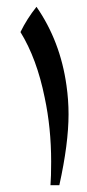

<svg xmlns="http://www.w3.org/2000/svg" viewBox="-20 -543 256 563"><path d="M175 -292Q181 -250 181 -208Q181 -122 154 0H128Q130 -24 130 -69Q130 -168 111 -257Q88 -371 40 -449Q59 -488 87 -523Q157 -422 175 -292Z"/></svg>

Font: Mirza
Style: Regular
Weight: 400
Designer: Arabic design by Kourosh Beigpour, Latin design by Eduardo Tunni, engineering by Lasse Fister
Version: Version 1.0010g